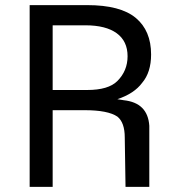

<svg xmlns="http://www.w3.org/2000/svg" viewBox="-20 -731 679 751"><path d="M96 0V-393V-711H321Q451 -711 511 -661Q571 -611 571 -518Q571 -448 536 -407Q505 -365 439 -343L464 -339Q558 -329 564 -239V-196V0H471L468 -193Q468 -252 439 -275Q402 -300 311 -300H186V0ZM314 -632H186V-379H321Q404 -379 439 -414Q479 -454 479 -511Q479 -570 436.5 -601Q394 -632 314 -632Z"/></svg>

Font: CST
Style: Regular
Weight: 400
Version: Version 1.00